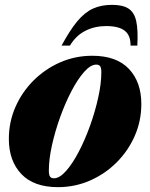

<svg xmlns="http://www.w3.org/2000/svg" viewBox="-20 -757 620 792"><path d="M360.5 -527Q460.5 -527 511.8 -472.8Q563 -418.5 563 -328Q563 -258.5 536 -196.8Q509 -135 461.2 -87.2Q413.5 -39.5 351.2 -12.2Q289 15 219 15Q119.5 15 68 -39.2Q16.5 -93.5 16.5 -184Q16.5 -253.5 43.5 -315.2Q70.5 -377 118.2 -424.8Q166 -472.5 228.2 -499.8Q290.5 -527 360.5 -527ZM202.5 -21.5Q225.5 -21.5 252.2 -51.5Q279 -81.5 304.8 -130.8Q330.5 -180 351.5 -238.5Q372.5 -297 385.2 -354.8Q398 -412.5 398 -459Q398 -478 392.8 -484.2Q387.5 -490.5 377 -490.5Q354 -490.5 327.2 -460.5Q300.5 -430.5 274.8 -381.2Q249 -332 228 -273.5Q207 -215 194.2 -157.2Q181.5 -99.5 181.5 -53Q181.5 -34.5 186.8 -28Q192 -21.5 202.5 -21.5ZM418 -649.5Q371 -649.5 332.2 -630Q293.5 -610.5 268.5 -569H234Q268.5 -633 299 -669.5Q329.5 -706 363.5 -721.5Q397.5 -737 442 -737Q486.5 -737 510.2 -721.5Q534 -706 542 -669.5Q550 -633 546.5 -569H518.5Q519 -611.5 494.2 -630.5Q469.5 -649.5 418 -649.5Z"/></svg>

Font: Newsreader 72pt ExtraBold
Style: Italic
Weight: 800
Italic angle: -17°
Designer: Hugues Gentile
Foundry: Production Type
Version: Version 1.003; ttfautohint (v1.8.3)